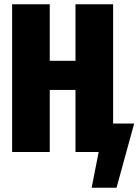

<svg xmlns="http://www.w3.org/2000/svg" viewBox="-20 -715 651 903"><path d="M611 -134 528 168H411L444 0H335V-292H214V0H37V-695H214V-429H335V-695H512V-134Z"/></svg>

Font: Fira Sans Compressed ExtraBold
Style: Regular
Weight: 800
Width: 1
Designer: bBox Type GmbH & Carrois Corporate GbR & Edenspiekermann AG
Foundry: bBox Type GmbH & Carrois Corporate GbR & Edenspiekermann AG
Version: Version 4.301